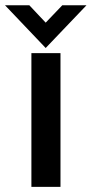

<svg xmlns="http://www.w3.org/2000/svg" viewBox="-50 -726 356 746"><path d="M185 0H72V-519.5H185ZM127.5 -539.5 -30.5 -705.5H64L127.5 -638L192 -705.5H286Z"/></svg>

Font: Acari Sans
Style: Bold
Weight: 700
Designer: Alfredo Marco Pradil and Stefan Peev (font) & Cristiano Sobral (main changes)
Foundry: Alfredo Marco Pradil and Stefan Peev (font) & Cristiano Sobral (main changes)
Version: Version 1.063; ttfautohint (v1.8.3)